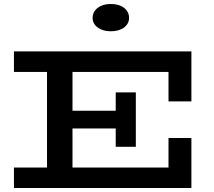

<svg xmlns="http://www.w3.org/2000/svg" viewBox="-20 -944 1076 964"><path d="M50 0V-103H826V-251H941V0ZM216 -57V-621H344V-57ZM267 -299V-388H618V-299ZM561 -207V-480H662V-207ZM826 -435V-583H50V-686H941V-435ZM536 -787Q496 -787 470.5 -806Q445 -825 445 -854Q445 -885 470.5 -904.5Q496 -924 536 -924Q578 -924 603 -904.5Q628 -885 628 -854Q628 -825 603 -806Q578 -787 536 -787Z"/></svg>

Font: BioRhyme SemiExpanded SemiBold
Style: Regular
Weight: 600
Width: 6
Designer: Aoife Mooney
Foundry: Aoife Mooney Type
Version: Version 1.600;gftools[0.9.33]